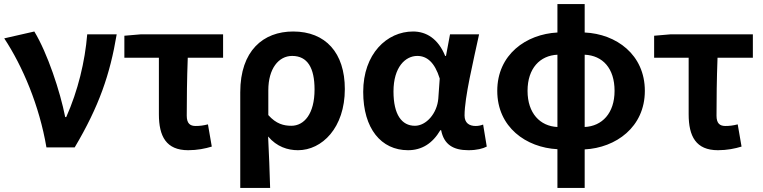

<svg xmlns="http://www.w3.org/2000/svg" viewBox="-20 -730 3778 951"><path d="M210 0H350C471 -204 525 -362 558 -560H412C401 -425 366 -280 308 -150H303C278 -277 215 -467 150 -574L1 -540C92 -402 175 -207 210 0Z M912 14C957 14 997 6 1029 -4L1010 -114C986 -108 969 -106 949 -106C922 -106 905 -118 905 -157C905 -236 906 -339 910 -444H1085V-560H678L596 -553V-444H767V-164C767 -55 803 14 912 14Z M1170 201H1318C1316 114 1312 37 1308 -54C1351 -3 1405 14 1456 14C1575 14 1688 -97 1688 -289C1688 -468 1593 -574 1432 -574C1284 -574 1170 -479 1170 -273ZM1423 -107C1386 -107 1348 -116 1309 -160V-283C1309 -390 1360 -453 1427 -453C1503 -453 1538 -394 1538 -287C1538 -165 1486 -107 1423 -107Z M2001 14C2069 14 2122 -19 2161 -85H2165C2179 -14 2225 14 2300 14C2342 14 2372 6 2391 -4L2373 -113C2360 -108 2347 -106 2336 -106C2304 -106 2281 -121 2281 -158C2281 -248 2324 -425 2353 -560H2209L2189 -453H2185C2150 -539 2091 -574 2026 -574C1896 -574 1779 -463 1779 -275C1779 -93 1868 14 2001 14ZM2035 -107C1970 -107 1929 -162 1929 -277C1929 -398 1988 -453 2047 -453C2094 -453 2133 -422 2158 -341L2151 -242C2145 -168 2091 -107 2035 -107Z M2876 -459C2965 -455 3024 -392 3024 -280C3024 -169 2962 -105 2876 -101ZM2741 -101C2655 -105 2593 -169 2593 -280C2593 -392 2655 -455 2741 -459ZM2876 -710H2741V-569C2586 -561 2443 -460 2443 -280C2443 -100 2586 1 2741 9V201H2876V10C3030 2 3174 -100 3174 -280C3174 -460 3032 -562 2876 -569Z M3536 14C3581 14 3621 6 3653 -4L3634 -114C3610 -108 3593 -106 3573 -106C3546 -106 3529 -118 3529 -157C3529 -236 3530 -339 3534 -444H3709V-560H3302L3220 -553V-444H3391V-164C3391 -55 3427 14 3536 14Z"/></svg>

Font: Noto Sans CJK KR Bold
Style: Regular
Weight: 700
Designer: Ryoko NISHIZUKA (kana & ideographs); Paul D. Hunt (Latin, Greek & Cyrillic); Wenlong ZHANG (bopomofo); Sandoll Communica
Foundry: Adobe Systems Incorporated
Version: Version 1.004;PS 1.004;hotconv 1.0.82;makeotf.lib2.5.63406